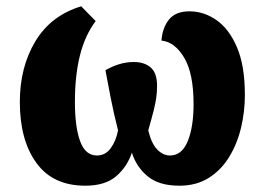

<svg xmlns="http://www.w3.org/2000/svg" viewBox="-20 -580 842 610"><path d="M251 10Q148 10 95.5 -62.5Q43 -135 43 -256Q43 -367 92.5 -449Q142 -531 238 -560L284 -513Q250 -468 234 -404Q218 -340 218 -256Q218 -177 234.5 -131.5Q251 -86 288 -86Q315 -86 332 -109.5Q349 -133 355 -166Q341 -221 331 -272.5Q321 -324 315 -357Q334 -368 357 -375.5Q380 -383 405 -383Q439 -383 459 -365.5Q479 -348 479 -307Q479 -288 476.5 -270Q474 -252 468 -228Q462 -204 451 -166Q461 -124 479.5 -105Q498 -86 520 -86Q558 -86 576.5 -131.5Q595 -177 595 -249Q595 -347 565 -397Q535 -447 493 -451Q496 -492 517 -518Q538 -544 582 -544Q628 -544 668 -516Q708 -488 733 -429.5Q758 -371 758 -278Q758 -226 746 -175Q734 -124 708.5 -82Q683 -40 643.5 -15Q604 10 550 10Q485 10 449 -20Q413 -50 399 -95Q384 -50 349 -20Q314 10 251 10Z"/></svg>

Font: Noto Serif SemiCondensed Black
Style: Regular
Weight: 900
Width: 4
Designer: Monotype Design Team
Foundry: Monotype Imaging Inc.
Version: Version 2.014; ttfautohint (v1.8.4.7-5d5b)